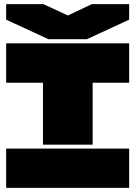

<svg xmlns="http://www.w3.org/2000/svg" viewBox="-20 -910 655 929"><path d="M605 -700.2V-509.8H428.2V-210H188V-509.8H9.8V-700.2ZM9.8 -1V-190.9H605V-1ZM9.8 -814.9V-890.1H189.9L308.1 -835L424.8 -890.1H605V-814.9L399.9 -720.2H214.8Z"/></svg>

Font: Nastup Basic
Style: Regular
Weight: 400
Designer: Maksym Kobuzan
Foundry: Zakznak
Version: Version 1.020;FEAKit 1.0